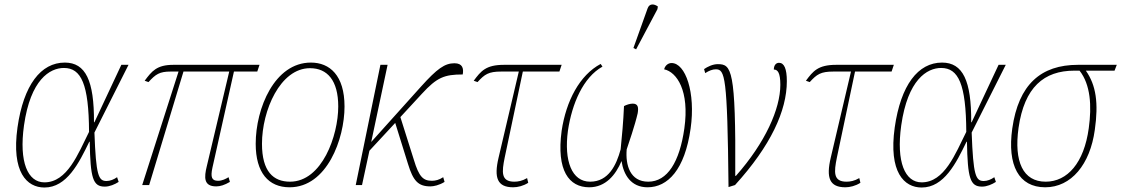

<svg xmlns="http://www.w3.org/2000/svg" viewBox="-20 -825 4999 856"><path d="M178 11C278 11 332 -98 378 -193H380C383 -31 394 7 447 7C469 7 492 -3 509 -14L502 -35C488 -25 471 -18 455 -18C419 -18 408 -42 401 -234L553 -536H521L401 -280H399C400 -465 362 -546 269 -546C162 -546 85 -446 58 -257C30 -57 100 11 178 11ZM178 -12C104 -12 64 -102 87 -266C116 -470 202 -522 265 -522C342 -522 376 -450 377 -237C328 -139 280 -12 178 -12Z M614 0H645L798 -506H1002L902 -84C890 -35 887 6 944 6C962 6 981 0 1005 -14L999 -35C986 -27 970 -19 952 -19C924 -19 918 -35 927 -77L1023 -506H1127L1137 -536H753C679 -536 657 -508 625 -465L642 -459C674 -494 691 -506 741 -506H776Z M1271 10C1438 10 1516 -206 1516 -350C1516 -489 1450 -546 1366 -546C1204 -546 1120 -342 1120 -184C1120 -55 1177 10 1271 10ZM1273 -15C1199 -15 1148 -60 1148 -184C1148 -332 1229 -521 1362 -521C1439 -521 1488 -467 1488 -350C1488 -221 1416 -15 1273 -15Z M1566 0H1594L1627 -153L1742 -277L1799 -94C1822 -19 1844 6 1899 6C1913 6 1938 1 1962 -14L1956 -35C1938 -23 1921 -19 1906 -19C1867 -19 1848 -36 1825 -113L1765 -303L1861 -407C1928 -480 1961 -493 2043 -493C2048 -520 2042 -543 2006 -543C1963 -543 1929 -519 1857 -439L1635 -192L1708 -536H1676Z M2268 10C2288 10 2313 4 2335 -10L2330 -31C2308 -18 2289 -15 2273 -15C2213 -15 2217 -58 2230 -122L2311 -506H2474L2484 -536H2227C2146 -536 2124 -508 2092 -465L2109 -459C2141 -494 2158 -506 2215 -506H2293L2203 -123C2181 -31 2198 10 2268 10Z M2816 -605 2911 -784 2913 -796C2897 -808 2875 -811 2867 -787L2804 -611ZM2484 -242C2460 -64 2517 10 2607 10C2680 10 2725 -45 2751 -107C2760 -46 2793 10 2867 10C2957 10 3033 -68 3059 -252C3082 -413 3036 -544 2974 -544C2959 -544 2945 -533 2941 -516C2997 -504 3055 -421 3031 -252C3010 -104 2956 -15 2870 -15C2789 -15 2768 -89 2774 -159C2782 -183 2811 -267 2823 -320C2827 -344 2826 -363 2801 -363C2789 -363 2773 -358 2762 -352C2759 -282 2753 -218 2747 -159C2728 -89 2693 -15 2611 -15C2529 -15 2494 -108 2512 -242C2530 -363 2580 -480 2666 -528L2658 -540C2564 -490 2504 -375 2484 -242Z M3119 -517 3124 -499C3141 -510 3157 -516 3171 -516C3212 -516 3223 -488 3228 9L3257 0C3416 -175 3488 -331 3488 -463C3488 -519 3476 -545 3453 -545C3439 -545 3430 -533 3430 -515C3447 -515 3459 -501 3459 -447C3459 -340 3392 -189 3261 -41H3258C3261 -518 3241 -539 3180 -539C3158 -539 3135 -528 3119 -517Z M3749 10C3769 10 3794 4 3816 -10L3811 -31C3789 -18 3770 -15 3754 -15C3694 -15 3698 -58 3711 -122L3792 -506H3955L3965 -536H3708C3627 -536 3605 -508 3573 -465L3590 -459C3622 -494 3639 -506 3696 -506H3774L3684 -123C3662 -31 3679 10 3749 10Z M4089 11C4189 11 4243 -98 4289 -193H4291C4294 -31 4305 7 4358 7C4380 7 4403 -3 4420 -14L4413 -35C4399 -25 4382 -18 4366 -18C4330 -18 4319 -42 4312 -234L4464 -536H4432L4312 -280H4310C4311 -465 4273 -546 4180 -546C4073 -546 3996 -446 3969 -257C3941 -57 4011 11 4089 11ZM4089 -12C4015 -12 3975 -102 3998 -266C4027 -470 4113 -522 4176 -522C4253 -522 4287 -450 4288 -237C4239 -139 4191 -12 4089 -12Z M4640 10C4756 10 4840 -92 4861 -246C4878 -365 4867 -445 4821 -510H4949L4959 -536H4786C4621 -536 4521 -449 4493 -252C4470 -88 4522 10 4640 10ZM4642 -15C4541 -15 4500 -104 4521 -255C4547 -436 4634 -510 4770 -510H4793C4842 -448 4848 -353 4834 -253C4813 -99 4739 -15 4642 -15Z"/></svg>

Font: Noto Serif SemiCondensed Thin
Style: Italic
Weight: 100
Width: 4
Italic angle: -12°
Designer: Monotype Design Team
Foundry: Monotype Imaging Inc.
Version: Version 2.013